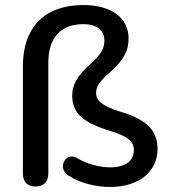

<svg xmlns="http://www.w3.org/2000/svg" viewBox="-20 -734 672 763"><path d="M418 9C531 9 606 -51 606 -142C606 -213 566 -257 465 -288C386 -312 362 -333 362 -365C362 -390 374 -409 419 -449C472 -496 491 -532 491 -581C491 -662 424 -714 311 -714C158 -714 71 -626 71 -471V-44C71 -11 89 7 121 7C153 7 172 -11 172 -44V-484C172 -583 220 -638 311 -638C365 -638 395 -613 395 -573C395 -542 381 -518 343 -483C284 -431 267 -395 267 -354C267 -289 304 -249 411 -216C487 -193 512 -173 512 -137C512 -94 477 -69 419 -69C381 -69 330 -79 286 -106C241 -133 206 -66 251 -37C298 -6 361 9 418 9Z"/></svg>

Font: Nunito SemiBold
Style: Regular
Weight: 600
Designer: Vernon Adams
Foundry: Vernon Adams
Version: Version 3.602